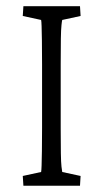

<svg xmlns="http://www.w3.org/2000/svg" viewBox="-20 -593 328 613"><path d="M54.7 0 52.7 -31.2 111.3 -43.9Q112.3 -48.8 112.8 -64.9Q113.3 -81.1 113.8 -110.4Q114.3 -139.6 114.3 -184.6V-387.7Q114.3 -433.6 113.8 -463.4Q113.3 -493.2 112.8 -509.3Q112.3 -525.4 111.3 -529.3L52.7 -542L54.7 -573.2H235.4L237.3 -542L178.7 -529.3Q177.7 -526.4 176.3 -512.7Q174.8 -499 174.3 -469.7Q173.8 -440.4 173.8 -387.7V-184.6Q173.8 -133.8 174.3 -104Q174.8 -74.2 176.3 -61Q177.7 -47.9 178.7 -43.9L237.3 -31.2L235.4 0Z"/></svg>

Font: Crimson Pro ExtraLight
Style: Regular
Weight: 250
Designer: Jacques Le Bailly
Foundry: Baron von Fonthausen
Version: Version 1.003